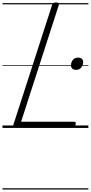

<svg xmlns="http://www.w3.org/2000/svg" viewBox="-20 -1031 732 1547"><path d="M107 0Q79 0 87 -23L400 -992Q403 -1002 409.5 -1006.5Q416 -1011 431 -1011Q446 -1011 452 -1006.5Q458 -1002 454 -991L150 -50H577Q588 -50 590 -44Q592 -38 588 -25Q585 -12 578.5 -6Q572 0 562 0ZM593 -468Q575 -468 563.5 -477Q552 -486 552 -504Q552 -529 567 -548Q582 -567 610 -567Q627 -567 638.5 -558Q650 -549 650 -531Q650 -507 635 -487.5Q620 -468 593 -468ZM0 486H692V496H0ZM0 -20H692V0H0ZM0 -505H692V-500H0ZM0 -1006H692V-996H0Z"/></svg>

Font: Playwrite CA Guides
Style: Regular
Weight: 400
Designer: Veronika Burian, José Scaglione
Foundry: TypeTogether
Version: Version 1.003